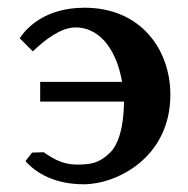

<svg xmlns="http://www.w3.org/2000/svg" viewBox="-20 -465 486 497"><path d="M63 -70 46 -48C74 -16 123 12 197 12C281 12 421 -56 421 -220C421 -336 345 -445 199 -445C94 -445 47 -390 31 -366L65 -332C96 -362 138 -394 175 -394C246 -394 284 -324 296 -253H84V-202H301C300 -122 281 -86 266 -71C237 -42 214 -39 179 -39C147 -39 123 -50 93 -71Z"/></svg>

Font: Libertinus Serif
Style: Bold
Weight: 700
Designer: Philipp H. Poll, Khaled Hosny
Foundry: Caleb Maclennan
Version: Version 7.050;RELEASE